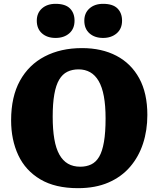

<svg xmlns="http://www.w3.org/2000/svg" viewBox="-20 -968 827 1002"><path d="M387 14Q268 14 190.5 -32Q113 -78 75.5 -158Q38 -238 38 -340Q38 -463 84 -546.5Q130 -630 213.5 -673.5Q297 -717 408 -717Q511 -717 587.5 -677Q664 -637 706.5 -559.5Q749 -482 749 -368Q749 -288 726.5 -219Q704 -150 659 -97.5Q614 -45 546 -15.5Q478 14 387 14ZM399 -98Q431 -98 456 -110Q481 -122 497.5 -150Q514 -178 522.5 -227.5Q531 -277 531 -350Q531 -417 522 -465.5Q513 -514 495 -545Q477 -576 450.5 -591Q424 -606 390 -606Q357 -606 331.5 -593.5Q306 -581 289 -552.5Q272 -524 263.5 -476Q255 -428 255 -359Q255 -292 263.5 -242.5Q272 -193 290 -161Q308 -129 335 -113.5Q362 -98 399 -98ZM518 -770Q474 -770 447 -794Q420 -818 420 -860Q420 -900 447 -924Q474 -948 518 -948Q569 -948 593 -924Q617 -900 617 -860Q617 -818 589 -794Q561 -770 518 -770ZM270 -770Q226 -770 199 -794Q172 -818 172 -860Q172 -900 199 -924Q226 -948 270 -948Q321 -948 345 -924Q369 -900 369 -860Q369 -818 341.5 -794Q314 -770 270 -770Z"/></svg>

Font: Literata 18pt ExtraBold
Style: Regular
Weight: 800
Designer: Latin by Veronika Burian and Jose Scaglione. Greek by Irene Vlachou. Cyrillic by Vera Evstafieva.
Foundry: TypeTogether
Version: Version 3.103;gftools[0.9.29]